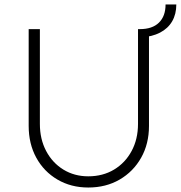

<svg xmlns="http://www.w3.org/2000/svg" viewBox="-20 -830 807 857"><path d="M108 -268V-700H158V-277Q158 -209 186 -156Q214 -103 263 -73Q312 -43 374 -43Q439 -43 489 -73Q539 -103 567.5 -156Q596 -209 596 -277V-700H604Q660 -700 689.5 -729Q719 -758 719 -810H767Q767 -767 748.5 -735Q730 -703 694.5 -684.5Q659 -666 609 -663L645 -690V-268Q645 -188 610 -126Q575 -64 514 -28.5Q453 7 374 7Q297 7 236.5 -28.5Q176 -64 142 -126Q108 -188 108 -268Z"/></svg>

Font: Mach ExtraLight
Style: Regular
Weight: 250
Version: Version 1.002